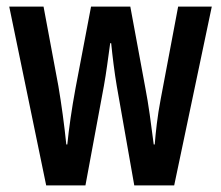

<svg xmlns="http://www.w3.org/2000/svg" viewBox="-20 -562 670 582"><path d="M387 0H508L622 -542H520L467 -261C457 -209 452 -161 449 -124H446C438 -187 430 -247 421 -293L375 -542H256L209 -295C197 -230 189 -173 184 -124H181C175 -183 166 -248 157 -301L112 -542H8L120 0H239L295 -302C302 -340 308 -388 314 -431H317C321 -391 327 -342 334 -301Z"/></svg>

Font: Noto Sans Display Condensed Medium
Style: Regular
Weight: 500
Width: 3
Designer: Monotype Design Team
Foundry: Monotype Imaging Inc.
Version: Version 1.900